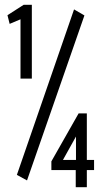

<svg xmlns="http://www.w3.org/2000/svg" viewBox="-20 -706 415 796"><path d="M65 -380V-626L20 -607L11 -643L78 -686H112V-380ZM92 42 50 19 287 -667 330 -642ZM294 70V-1H193V-37L306 -236H340V-43H370V-1H340V70ZM241 -43H295V-140Z"/></svg>

Font: Inconsolata Condensed Medium
Style: Regular
Weight: 500
Width: 3
Monospace: yes
Designer: Raph Levien, Cyreal, Brenton Simpson
Foundry: Raph Levien, Cyreal, Google
Version: Version 3.100; ttfautohint (v1.8.4.7-5d5b)